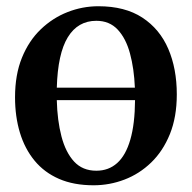

<svg xmlns="http://www.w3.org/2000/svg" viewBox="-20 -568 600 600"><path d="M272.5 11Q210.5 11 164.5 -9Q118.5 -29 88 -66Q57.5 -103 42.2 -153.5Q27 -204 27 -264Q27 -334.5 48.5 -387.5Q70 -440.5 107.2 -476.2Q144.5 -512 191 -530.2Q237.5 -548.5 287.5 -548.5Q370.5 -548.5 424.8 -513Q479 -477.5 505.8 -415.5Q532.5 -353.5 532.5 -273Q532.5 -202.5 511 -149.2Q489.5 -96 452.5 -60.2Q415.5 -24.5 369 -6.8Q322.5 11 272.5 11ZM281 -34.5Q319.5 -34.5 346.2 -58.5Q373 -82.5 387.2 -131.5Q401.5 -180.5 402 -255H157.5Q159 -192 172 -142Q185 -92 211.5 -63.2Q238 -34.5 281 -34.5ZM157.5 -294H401.5Q399 -354 386.2 -401Q373.5 -448 347.8 -475.5Q322 -503 281 -503Q223.5 -503 192 -451.8Q160.5 -400.5 157.5 -294Z"/></svg>

Font: Merriweather 72pt SemiBold
Style: Regular
Weight: 600
Version: Version 2.100